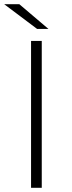

<svg xmlns="http://www.w3.org/2000/svg" viewBox="-26 -895 341 915"><path d="M205 -757C205 -757 151 -757 151 -757C151 -757 -6 -875 -6 -875C-6 -875 66 -875 66 -875C66 -875 205 -757 205 -757ZM173 0C173 0 122 0 122 0C122 0 122 -700 122 -700C122 -700 173 -700 173 -700C173 -700 173 0 173 0Z"/></svg>

Font: TamingNoise
Style: Regular
Weight: 500
Designer: Julieta Ulanovsky
Foundry: Julieta Ulanovsky
Version: ""